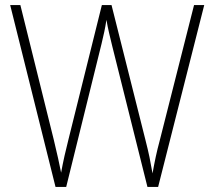

<svg xmlns="http://www.w3.org/2000/svg" viewBox="-20 -734 841 754"><path d="M782 -714 601 0H559L421 -552Q414 -581 408.5 -604Q403 -627 398 -656Q394 -630 389.5 -609Q385 -588 379 -563L240 0H198L20 -714H60L191 -186Q201 -144 208 -113Q215 -82 220 -56Q226 -89 233.5 -122.5Q241 -156 249 -187L380 -714H418L551 -185Q561 -146 567 -117Q573 -88 579 -53Q585 -87 591.5 -117.5Q598 -148 608 -185L742 -714Z"/></svg>

Font: Noto Sans Gujarati UI SemiCondensed ExtraLight
Style: Regular
Weight: 200
Width: 4
Designer: Jelle Bosma - Monotype Design Team, Universal Thirst
Foundry: Monotype Imaging Inc.
Version: Version 2.106; ttfautohint (v1.8.4.7-5d5b)